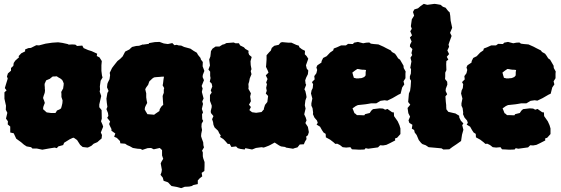

<svg xmlns="http://www.w3.org/2000/svg" viewBox="-20 -746 2905 994"><path d="M263 18 232 23 199 29 171 23H148L141 16L118 12L104 3L89 -10L64 -28L51 -56L33 -60V-91L20 -102L21 -118L11 -132L18 -162L10 -178L11 -199L8 -212L3 -235V-268L14 -278L5 -290L11 -310L20 -339L16 -350L21 -366L37 -380V-394L49 -405L51 -420L59 -432L79 -450L76 -455L90 -470L110 -480V-490L127 -497L140 -498L168 -512L182 -511L216 -520L250 -525L281 -527L303 -524L330 -518L336 -515L353 -516L370 -515L379 -508L406 -510L413 -497L436 -487L455 -481L483 -468L481 -456L495 -449L507 -430L505 -408V-379L508 -355L511 -345L501 -328L497 -299L498 -282L496 -272L504 -249L494 -205V-191L506 -176L507 -132L503 -118L511 -100L514 -90L502 -60L508 -47L506 -29L494 -19L484 -10L465 -2L453 9L439 16L433 18L408 15L395 4L379 -21L362 -33L356 -32L341 -25L312 -7L307 5L282 12L274 21ZM244 -161H267L271 -167L275 -174L280 -176L289 -180L296 -185L299 -195L301 -203L303 -212L304 -226L298 -244V-260L297 -270L301 -277L304 -283L307 -288L308 -297L309 -302L310 -314L306 -324L302 -332L292 -340L281 -346L274 -351L260 -350H253L245 -344L238 -338L226 -333L219 -330L211 -312V-304L212 -294V-287L213 -279L212 -268L210 -261L206 -250L203 -239L205 -233L208 -226L212 -213L208 -203L204 -192L203 -181L207 -177L213 -172L217 -168L222 -164L230 -163Z M652 11 638 5 628 -2 603 -4 601 -16 585 -32 571 -38 577 -55 557 -69V-78L550 -92L545 -104L550 -117L535 -136L541 -146L539 -161L531 -181L536 -193L533 -214L531 -235L536 -265L542 -275L534 -294L536 -312L539 -320L547 -336L550 -357L548 -369L560 -394L569 -406L588 -430L602 -441L615 -454L628 -479L650 -490L657 -497L664 -503L685 -508L700 -509L720 -516L721 -515L750 -519L752 -523L781 -528L806 -529L828 -521L849 -518L872 -523L883 -512L895 -514L904 -511L918 -510L933 -503L966 -494L982 -483L999 -473L1005 -462L1018 -446L1020 -438L1030 -425L1029 -403L1038 -379L1030 -358L1029 -347L1036 -331L1024 -301L1029 -288L1025 -270L1028 -259L1034 -236L1027 -221L1031 -208L1025 -182L1031 -164L1026 -154L1027 -129L1032 -120L1024 -106L1023 -90L1026 -73L1022 -54L1021 -41L1024 -31L1032 -9L1033 6L1036 17L1026 34L1030 43V63L1032 73L1039 93V113L1038 139L1024 149L1027 167L1014 177L1004 188V207L981 212L973 217L959 220L936 221L918 228L896 222L868 217L859 208L850 198L827 190L823 174L811 159L816 146L818 133L812 100L816 91L825 76L819 59V31L807 20L776 27L762 20L744 21L717 30L708 25L692 24L668 20ZM778 -152 783 -156 799 -167 805 -171 807 -181 815 -194 820 -199 825 -203 823 -233 822 -249 825 -258 828 -265V-282L830 -290L825 -299L822 -304L824 -314L825 -322L826 -331L827 -338L829 -349H818L807 -348L793 -347L782 -346L777 -345L768 -339L760 -331L754 -326L751 -319L747 -307L741 -299L736 -292L732 -284L734 -275L737 -263V-242L739 -228L742 -213L735 -200L731 -191L729 -180L734 -170L739 -162L743 -155L767 -153Z M1247 28 1225 25 1211 21 1202 12 1178 15 1169 -1H1159L1145 -17L1136 -26L1119 -37L1123 -45L1115 -56L1109 -69L1091 -86L1085 -100L1083 -114L1078 -129L1085 -145L1072 -161L1071 -171L1076 -191V-200L1067 -224V-254L1076 -267L1071 -278L1079 -298L1076 -313L1066 -323L1070 -342L1068 -353V-375L1059 -386L1067 -407L1063 -438L1069 -453L1071 -470L1072 -481L1080 -494L1096 -505H1116L1132 -515L1141 -517L1152 -523L1190 -526L1199 -522H1217L1223 -511L1243 -501L1250 -493L1267 -483L1266 -473L1270 -462L1283 -451L1277 -429L1278 -409L1282 -388L1278 -378L1282 -362L1273 -340L1270 -324L1266 -311L1267 -296L1266 -286L1279 -263L1275 -246L1279 -222L1269 -204L1279 -192L1271 -176L1285 -165L1306 -162L1334 -166L1347 -181L1346 -184L1352 -203L1364 -218L1368 -249L1356 -262L1361 -276L1358 -291L1362 -310L1358 -319L1365 -337L1356 -356L1370 -370L1366 -381L1357 -400L1358 -409L1360 -438V-460L1374 -476L1382 -484L1387 -498L1400 -509L1423 -514L1432 -525L1440 -528L1474 -525H1489L1513 -514L1528 -509L1529 -502L1543 -491L1559 -483L1558 -465L1567 -456L1576 -442L1564 -408L1568 -391L1576 -381L1574 -362L1565 -344L1560 -330L1562 -313L1565 -307L1556 -284L1561 -274L1565 -256L1567 -243L1561 -226L1558 -201L1562 -184L1558 -167L1555 -154L1563 -137L1567 -123L1561 -109L1574 -89L1579 -62L1574 -46L1565 -39L1567 -26L1559 -13L1553 1L1532 2L1520 17L1505 21L1497 24L1460 18L1457 15L1435 12L1425 7L1402 -8L1380 4L1372 8L1354 15L1345 18L1334 16L1305 20L1285 28L1250 21Z M1840 29 1823 28 1802 27 1794 16 1772 18 1754 16 1740 5 1726 -2 1716 -1 1706 -10 1689 -23 1667 -35 1666 -53 1655 -60 1647 -72 1637 -90 1619 -101 1625 -110 1621 -122 1608 -137 1600 -155 1601 -163 1598 -186 1592 -199V-211L1597 -236L1590 -262L1593 -278L1599 -290L1601 -310L1595 -321L1609 -335L1607 -352L1618 -367L1622 -384L1618 -397L1623 -408L1644 -422L1645 -430L1653 -446L1671 -455L1689 -474L1705 -485L1708 -495L1724 -501L1746 -511H1771L1782 -519L1807 -518L1813 -525L1833 -529L1860 -522L1876 -525L1892 -526L1900 -520L1915 -518L1939 -516L1966 -504L1979 -497L2003 -485L2009 -477L2025 -468L2033 -457L2041 -444L2051 -437L2069 -406L2070 -394L2080 -376L2079 -365V-341L2069 -325L2073 -309L2062 -293L2054 -261L2043 -256L2012 -238L1985 -225L1971 -227L1950 -224L1928 -211H1901L1884 -208L1871 -206L1833 -202L1822 -197L1805 -185L1810 -173L1815 -160L1819 -158L1828 -150H1840L1866 -149L1870 -155L1894 -161L1902 -173L1911 -181L1945 -185L1963 -184L1974 -178L1986 -182L2010 -165L2019 -164L2020 -145L2039 -118L2048 -98L2053 -81V-52L2036 -33L2025 -29L2026 -19L1999 -5L1980 4L1963 7L1948 6L1937 17L1908 21L1886 24L1873 21L1867 28ZM1824 -340H1836L1842 -341H1846L1853 -342L1860 -345L1865 -347L1872 -354L1873 -361V-373L1874 -378L1875 -384H1870L1865 -385H1857L1849 -386L1843 -387L1839 -388L1830 -389L1818 -381L1814 -378L1804 -370L1806 -364L1808 -356L1810 -350L1812 -343L1818 -342Z M2275 28 2266 22 2233 19 2199 16 2184 6 2167 0 2160 -6 2148 -21 2137 -47 2127 -60 2124 -73 2112 -80 2115 -100 2099 -110 2095 -123 2103 -142 2094 -160 2090 -187 2104 -204 2093 -218 2097 -262 2103 -276 2106 -298 2108 -328 2102 -338V-351L2107 -365L2108 -388L2104 -395L2110 -428L2105 -447L2114 -461L2110 -471L2115 -492L2102 -505L2103 -515L2111 -531L2102 -552L2113 -563L2104 -584L2112 -597L2107 -610L2112 -646L2124 -665L2118 -684L2125 -697L2144 -703L2158 -715L2174 -726L2192 -721L2229 -726L2238 -725L2261 -721L2273 -711L2287 -706L2300 -689L2308 -682L2311 -664L2313 -639L2321 -602L2310 -576L2318 -560L2307 -530L2302 -515L2305 -504L2296 -485L2305 -466L2293 -452L2301 -437L2291 -430L2290 -414L2291 -383L2285 -370V-350L2284 -337L2295 -323L2296 -308L2288 -287L2287 -275L2295 -258L2286 -247L2288 -219L2290 -202V-194L2291 -180L2301 -167L2314 -164L2331 -160L2337 -159L2357 -147L2358 -137L2366 -121L2379 -107L2373 -98L2379 -74L2372 -49L2367 -16L2343 1L2322 15L2306 27Z M2617 29 2600 28 2579 27 2571 16 2549 18 2531 16 2517 5 2503 -2 2493 -1 2483 -10 2466 -23 2444 -35 2443 -53 2432 -60 2424 -72 2414 -90 2396 -101 2402 -110 2398 -122 2385 -137 2377 -155 2378 -163 2375 -186 2369 -199V-211L2374 -236L2367 -262L2370 -278L2376 -290L2378 -310L2372 -321L2386 -335L2384 -352L2395 -367L2399 -384L2395 -397L2400 -408L2421 -422L2422 -430L2430 -446L2448 -455L2466 -474L2482 -485L2485 -495L2501 -501L2523 -511H2548L2559 -519L2584 -518L2590 -525L2610 -529L2637 -522L2653 -525L2669 -526L2677 -520L2692 -518L2716 -516L2743 -504L2756 -497L2780 -485L2786 -477L2802 -468L2810 -457L2818 -444L2828 -437L2846 -406L2847 -394L2857 -376L2856 -365V-341L2846 -325L2850 -309L2839 -293L2831 -261L2820 -256L2789 -238L2762 -225L2748 -227L2727 -224L2705 -211H2678L2661 -208L2648 -206L2610 -202L2599 -197L2582 -185L2587 -173L2592 -160L2596 -158L2605 -150H2617L2643 -149L2647 -155L2671 -161L2679 -173L2688 -181L2722 -185L2740 -184L2751 -178L2763 -182L2787 -165L2796 -164L2797 -145L2816 -118L2825 -98L2830 -81V-52L2813 -33L2802 -29L2803 -19L2776 -5L2757 4L2740 7L2725 6L2714 17L2685 21L2663 24L2650 21L2644 28ZM2601 -340H2613L2619 -341H2623L2630 -342L2637 -345L2642 -347L2649 -354L2650 -361V-373L2651 -378L2652 -384H2647L2642 -385H2634L2626 -386L2620 -387L2616 -388L2607 -389L2595 -381L2591 -378L2581 -370L2583 -364L2585 -356L2587 -350L2589 -343L2595 -342Z"/></svg>

Font: Winky Rough Black
Style: Regular
Weight: 900
Designer: Simon Atzbach
Foundry: typofactur
Version: Version 1.206; ttfautohint (v1.8.4.7-5d5b)